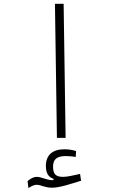

<svg xmlns="http://www.w3.org/2000/svg" viewBox="-20 -713 626 993"><path d="M274.4 0H319.3L309.1 -693.4H264.2ZM127 259.8C144.5 248.5 157.2 242.7 169.9 242.7C191.9 242.7 210.9 257.8 249 257.8C289.6 257.8 346.7 237.8 399.4 221.7L394 186.5C359.4 193.8 329.6 201.7 306.6 201.7C268.6 201.7 254.4 188 254.4 148.4C254.4 113.3 271.5 94.2 319.8 94.2C340.8 94.2 354.5 96.2 371.6 98.6L373.5 68.4C354 62 334.5 59.1 312.5 59.1C252.4 59.1 217.3 88.4 217.3 145C217.3 181.2 229.5 202.6 256.8 211.9V218.3C254.9 218.8 252.9 218.8 251 218.8C221.2 218.8 194.8 201.7 170.4 201.7C153.8 201.7 138.7 210 122.6 223.6Z"/></svg>

Font: Cascadia Code PL ExtraLight
Style: Regular
Weight: 200
Monospace: yes
Designer: Aaron Bell
Foundry: Saja Typeworks
Version: Version 2404.023